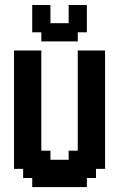

<svg xmlns="http://www.w3.org/2000/svg" viewBox="-20 -761 484 781"><path d="M259.3 -666.7V-740.7H333.3V-629.6H296.3V-592.6H148.1V-629.6H111.1V-740.7H185.2V-666.7ZM259.3 -148.1H296.3V-555.6H407.4V-74.1H370.4V-37H333.3V0H111.1V-37H74.1V-74.1H37V-555.6H148.1V-148.1H185.2V-111.1H259.3Z"/></svg>

Font: Jersey 15
Style: Regular
Weight: 400
Designer: Sarah Cadigan-Fried
Version: Version 1.001; ttfautohint (v1.8.4.7-5d5b)